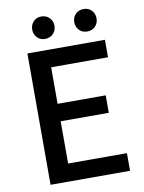

<svg xmlns="http://www.w3.org/2000/svg" viewBox="-99 -993 798 1061"><g transform="rotate(-10 300.0 -462.5)"><path d="M97 0V-737H532V-639H213V-434H483V-336H213V-99H543V0ZM207 -799Q181 -799 163.5 -817Q146 -835 146 -862Q146 -889 163.5 -907Q181 -925 207 -925Q235 -925 253 -907Q271 -889 271 -862Q271 -835 253 -817Q235 -799 207 -799ZM445 -799Q417 -799 399.5 -817Q382 -835 382 -862Q382 -889 399.5 -907Q417 -925 445 -925Q472 -925 489.5 -907Q507 -889 507 -862Q507 -835 489.5 -817Q472 -799 445 -799Z"/></g></svg>

Font: Noto Sans JP Thin Medium
Style: Regular
Weight: 500
Version: Version 2.004-H2;hotconv 1.0.118;makeotfexe 2.5.65603